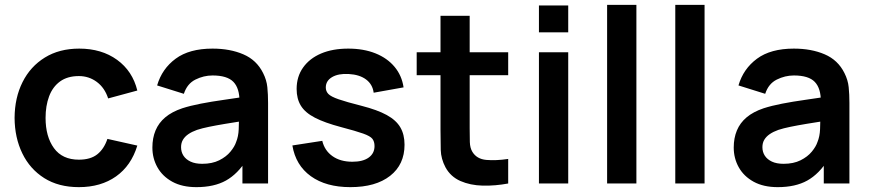

<svg xmlns="http://www.w3.org/2000/svg" viewBox="-20 -755 3575 790"><path d="M304.5 15Q221 15 162 -22.2Q103 -59.5 71.8 -124Q40.5 -188.5 40 -270Q40.5 -353 72.8 -417.2Q105 -481.5 164.5 -518.2Q224 -555 306 -555Q398 -555 461.8 -508.8Q525.5 -462.5 545 -382.5L425 -350Q411 -393.5 378.5 -417.8Q346 -442 304.5 -442Q257.5 -442 227 -419.8Q196.5 -397.5 182 -358.5Q167.5 -319.5 167.5 -270Q167.5 -193 202 -145.5Q236.5 -98 304.5 -98Q352.5 -98 380.2 -120Q408 -142 422 -183.5L545 -156Q520 -73.5 457.5 -29.2Q395 15 304.5 15Z M788 15Q729.5 15 689 -7.2Q648.5 -29.5 627.8 -66.5Q607 -103.5 607 -148Q607 -187 620 -218.2Q633 -249.5 660 -272.2Q687 -295 730 -309.5Q762.5 -320 806.2 -328.5Q850 -337 901.2 -344.2Q952.5 -351.5 1008.5 -360L965.5 -335.5Q966 -391.5 940.5 -418Q915 -444.5 854.5 -444.5Q818 -444.5 784 -427.5Q750 -410.5 736.5 -369L626.5 -403.5Q646.5 -472 702.8 -513.5Q759 -555 854.5 -555Q926.5 -555 981.2 -531.5Q1036 -508 1062.5 -454.5Q1077 -426 1080 -396.2Q1083 -366.5 1083 -331.5V0H977.5V-117L995 -98Q958.5 -39.5 909.8 -12.2Q861 15 788 15ZM812 -81Q853 -81 882 -95.5Q911 -110 928.2 -131Q945.5 -152 951.5 -170.5Q961 -193.5 962.2 -223.2Q963.5 -253 963.5 -271.5L1000.5 -260.5Q946 -252 907 -245.5Q868 -239 840 -233.2Q812 -227.5 790.5 -220.5Q769.5 -213 755 -203Q740.5 -193 732.8 -180Q725 -167 725 -149.5Q725 -129.5 735 -114.2Q745 -99 764.2 -90Q783.5 -81 812 -81Z M1421.5 15Q1321.5 15 1259 -30Q1196.5 -75 1183 -156.5L1306 -175.5Q1315.5 -135.5 1348 -112.5Q1380.5 -89.5 1430 -89.5Q1473.5 -89.5 1497.2 -106.8Q1521 -124 1521 -154Q1521 -172.5 1512.2 -183.8Q1503.5 -195 1474 -205.5Q1444.5 -216 1383.5 -232Q1315.5 -250 1275.5 -270.8Q1235.5 -291.5 1218 -320Q1200.5 -348.5 1200.5 -389Q1200.5 -439.5 1227 -477Q1253.5 -514.5 1301 -534.8Q1348.5 -555 1413 -555Q1476 -555 1524.8 -535.5Q1573.5 -516 1603.5 -480Q1633.5 -444 1640.5 -395.5L1517.5 -373.5Q1513 -408 1486.2 -428Q1459.5 -448 1415 -450.5Q1372.5 -453 1346.5 -437.8Q1320.5 -422.5 1320.5 -395Q1320.5 -379.5 1331 -368.5Q1341.5 -357.5 1373.2 -346.5Q1405 -335.5 1468 -319.5Q1532.5 -303 1571.2 -281.8Q1610 -260.5 1627.2 -231Q1644.5 -201.5 1644.5 -159.5Q1644.5 -78 1585.2 -31.5Q1526 15 1421.5 15Z M2071 0Q2017.5 10 1966.2 8.8Q1915 7.5 1874.5 -10.2Q1834 -28 1813 -66.5Q1794.5 -101.5 1793.5 -138Q1792.5 -174.5 1792.5 -220.5V-690H1912.5V-227.5Q1912.5 -195 1913.2 -170.5Q1914 -146 1923.5 -130.5Q1941.5 -100.5 1981 -97Q2020.5 -93.5 2071 -101ZM1694.5 -445.5V-540H2071V-445.5Z M2197.5 -622V-732.5H2318V-622ZM2197.5 0V-540H2318V0Z M2478 0V-735H2598.5V0Z M2758.5 0V-735H2879V0Z M3180 15Q3121.5 15 3081 -7.2Q3040.5 -29.5 3019.8 -66.5Q2999 -103.5 2999 -148Q2999 -187 3012 -218.2Q3025 -249.5 3052 -272.2Q3079 -295 3122 -309.5Q3154.5 -320 3198.2 -328.5Q3242 -337 3293.2 -344.2Q3344.5 -351.5 3400.5 -360L3357.5 -335.5Q3358 -391.5 3332.5 -418Q3307 -444.5 3246.5 -444.5Q3210 -444.5 3176 -427.5Q3142 -410.5 3128.5 -369L3018.5 -403.5Q3038.5 -472 3094.8 -513.5Q3151 -555 3246.5 -555Q3318.5 -555 3373.2 -531.5Q3428 -508 3454.5 -454.5Q3469 -426 3472 -396.2Q3475 -366.5 3475 -331.5V0H3369.5V-117L3387 -98Q3350.5 -39.5 3301.8 -12.2Q3253 15 3180 15ZM3204 -81Q3245 -81 3274 -95.5Q3303 -110 3320.2 -131Q3337.5 -152 3343.5 -170.5Q3353 -193.5 3354.2 -223.2Q3355.5 -253 3355.5 -271.5L3392.5 -260.5Q3338 -252 3299 -245.5Q3260 -239 3232 -233.2Q3204 -227.5 3182.5 -220.5Q3161.5 -213 3147 -203Q3132.5 -193 3124.8 -180Q3117 -167 3117 -149.5Q3117 -129.5 3127 -114.2Q3137 -99 3156.2 -90Q3175.5 -81 3204 -81Z"/></svg>

Font: Manrope ExtraLight
Style: Bold
Weight: 700
Version: Version 4.504